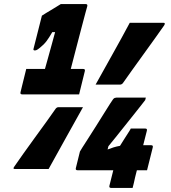

<svg xmlns="http://www.w3.org/2000/svg" viewBox="-20 -822 840 944"><path d="M450 -406Q492 -482 535 -558.5Q578 -635 618 -710H784Q795 -710 787 -697Q769 -671 742 -633.5Q715 -596 685.5 -555Q656 -514 629 -476.5Q602 -439 584 -413Q578 -406 570 -406ZM632 102H527Q515 102 518 91L537 15H361Q350 15 353 4L373 -77Q373 -78 384.5 -96Q396 -114 414 -142Q432 -170 452.5 -202.5Q473 -235 491 -264Q509 -293 521.5 -312.5Q534 -332 536 -334Q540 -339 544 -340.5Q548 -342 552 -342H697L694 -330Q691 -326 676.5 -307.5Q662 -289 640.5 -262Q619 -235 595 -205Q571 -175 549.5 -148Q528 -121 513 -103L509 -87Q524 -93 538.5 -97.5Q553 -102 570 -105Q577 -116 588.5 -134.5Q600 -153 610.5 -169Q621 -185 623 -190H694Q705 -190 702 -179L684 -108H723Q734 -108 731 -97Q730 -93 726 -77Q722 -61 717 -41Q712 -21 708 -5Q704 11 703 15H653L644 51Q643 58 638.5 76Q634 94 632 102ZM388 -295Q346 -219 303 -142.5Q260 -66 219 9H53Q41 9 51 -4Q69 -30 95.5 -67.5Q122 -105 152 -146Q182 -187 209 -224.5Q236 -262 254 -288Q260 -295 267 -295ZM109 -483H201Q206 -501 215 -533Q224 -565 233.5 -600Q243 -635 251 -664H237Q221 -636 208.5 -619.5Q196 -603 176 -587Q165 -578 160 -576Q155 -574 151 -574Q142 -574 145 -583L186 -745Q196 -752 207.5 -758.5Q219 -765 230 -772Q243 -780 255.5 -787.5Q268 -795 279 -802H401Q412 -802 409 -791Q408 -788 399.5 -756.5Q391 -725 378.5 -677Q366 -629 352.5 -577.5Q339 -526 328 -483H389Q400 -483 397 -472Q396 -468 392 -451.5Q388 -435 383 -415Q378 -395 374 -378.5Q370 -362 369 -358H89Q78 -358 81 -369Q83 -376 88 -398Q93 -420 99.5 -444.5Q106 -469 109 -483Z"/></svg>

Font: Recursive Sn Lnr St Blk
Style: Italic
Weight: 900
Italic angle: -15°
Version: Version 1.079;hotconv 1.0.112;makeotfexe 2.5.65598; ttfautoh